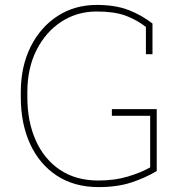

<svg xmlns="http://www.w3.org/2000/svg" viewBox="-20 -741 732 771"><path d="M376 10.3Q278.8 10.3 208.7 -35.4Q138.7 -81.1 101.1 -162.6Q63.5 -244.1 63.5 -351.6V-370.1Q63.5 -474.1 103 -553.2Q142.6 -632.3 211.4 -676.8Q280.3 -721.2 368.2 -721.2Q443.4 -721.2 495.8 -700.9Q548.3 -680.7 592.3 -646.5V-523.4H565.9V-632.8Q529.8 -661.1 484.6 -678Q439.5 -694.8 368.2 -694.8Q289.1 -694.8 226.1 -653.6Q163.1 -612.3 126.5 -539.6Q89.8 -466.8 89.8 -371.1V-351.6Q89.8 -252.4 123.8 -176.8Q157.7 -101.1 221.4 -58.6Q285.2 -16.1 375 -16.1Q440.4 -16.1 493.2 -32Q545.9 -47.9 583 -68.8V-275.9H429.2V-302.7H609.4V-54.2Q564.9 -27.3 508.3 -8.5Q451.7 10.3 376 10.3Z"/></svg>

Font: Roboto Slab Thin
Style: Regular
Weight: 100
Designer: Google
Version: Version 2.000; ttfautohint (v1.8.1.43-b0c9)